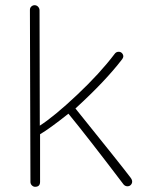

<svg xmlns="http://www.w3.org/2000/svg" viewBox="-20 -712 554 738"><path d="M115 6Q108 6 102.5 0.5Q97 -5 97 -13L95 -674Q95 -682 100.5 -687Q106 -692 113 -692Q121 -692 126.5 -686Q132 -680 132 -672L133 -229Q189 -265 276.5 -347.5Q364 -430 420 -504Q426 -513 436 -513Q444 -513 449 -507.5Q454 -502 454 -495Q454 -491 450 -485Q386 -401 270 -295Q445 -78 482 -29Q488 -21 488 -14Q488 -7 483 -1.5Q478 4 470 4Q461 4 455 -3Q313 -190 243 -275Q170 -217 134 -196V-13Q134 6 115 6Z"/></svg>

Font: Comic Neue Light
Style: Regular
Weight: 300
Designer: Craig Rozynski
Foundry: Craig Rozynski
Version: Version 2.003